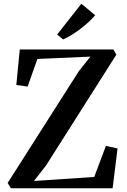

<svg xmlns="http://www.w3.org/2000/svg" viewBox="-20 -1009 678 1029"><path d="M38.5 0 21 -28.5 401.5 -626 464.5 -705.5 180.5 -693 128 -545 67.5 -553.5 86 -744H588L603.5 -716L227 -122.5L162 -39L485 -60.5L547.5 -227L610 -213.5L583.5 0ZM318 -798 286 -823.5 416 -989 490 -927.5Q476.5 -911 456.2 -892.2Q436 -873.5 412.5 -855.5Q389 -837.5 365 -822.5Q341 -807.5 319 -798Z"/></svg>

Font: Merriweather 96pt SemiBold
Style: Regular
Weight: 600
Version: Version 2.100